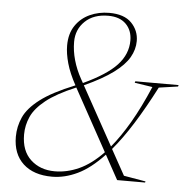

<svg xmlns="http://www.w3.org/2000/svg" viewBox="-52 -777 828 839"><g transform="rotate(5 361.5 -357.5)"><path d="M491.5 0 433 -106.5Q374 -43.5 317.8 -16.8Q261.5 10 206.5 10Q125.5 10 79.8 -32.2Q34 -74.5 34 -150.5Q34 -195 52.5 -236.2Q71 -277.5 122.8 -317Q174.5 -356.5 274 -396.5Q246.5 -446.5 234.5 -489.2Q222.5 -532 222.5 -567Q222.5 -619 246.2 -654.2Q270 -689.5 309 -707.2Q348 -725 394 -725Q459.5 -725 491.8 -691.8Q524 -658.5 524 -612.5Q524 -575.5 504 -540.8Q484 -506 437.2 -471.2Q390.5 -436.5 310.5 -400L452 -144Q491.5 -191.5 531 -259.2Q570.5 -327 609.5 -418.5L531 -430.5L533 -437H723L721 -430.5L637.5 -418.5Q590 -326.5 545.2 -255.2Q500.5 -184 457.5 -133.5L519.5 -21.5L615.5 -5L614 0ZM296 -426.5 305.5 -409.5Q407 -456.5 451.5 -504.5Q496 -552.5 496 -612.5Q496 -657 468.5 -684.5Q441 -712 390.5 -712Q326.5 -712 289 -676Q251.5 -640 251.5 -585.5Q251.5 -546 263 -505.5Q274.5 -465 296 -426.5ZM69 -163Q69 -91.5 110.5 -53Q152 -14.5 216.5 -14.5Q269.5 -14.5 322.2 -38.2Q375 -62 427.5 -116.5L278.5 -387.5Q193 -351.5 147.8 -315.2Q102.5 -279 85.8 -241.2Q69 -203.5 69 -163Z"/></g></svg>

Font: Newsreader 72pt ExtraLight
Style: Italic
Weight: 275
Italic angle: -17°
Designer: Hugues Gentile
Foundry: Production Type
Version: Version 1.003; ttfautohint (v1.8.3)